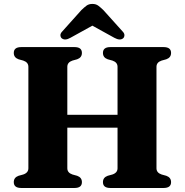

<svg xmlns="http://www.w3.org/2000/svg" viewBox="-20 -934 918 954"><path d="M314.5 -98Q314.5 -75.5 340 -67L363.5 -60.5Q387 -52 387 -29Q387 0 350.5 0H85.5Q48.5 0 48.5 -29Q48.5 -52 72 -60.5L95.5 -67Q121 -75.5 121 -98V-602Q121 -624.5 95.5 -633L72 -639.5Q48.5 -648 48.5 -671Q48.5 -700 85.5 -700H350.5Q387 -700 387 -671Q387 -648 363.5 -639.5L340 -633Q314.5 -624.5 314.5 -602V-363.5H564V-602Q564 -624.5 538.5 -633L515 -639.5Q491.5 -648 491.5 -671Q491.5 -700 528 -700H793Q830 -700 830 -671Q830 -648 806.5 -639.5L783 -633Q757.5 -624.5 757.5 -602V-98Q757.5 -75.5 783 -67L806.5 -60.5Q830 -52 830 -29Q830 0 793 0H528Q491.5 0 491.5 -29Q491.5 -52 515 -60.5L538.5 -67Q564 -75.5 564 -98V-299.5H314.5ZM591.5 -743.5Q576 -731 548.5 -746L439 -806.5L329.5 -746Q303 -731 287 -743.5Q281 -748.5 280.2 -758.2Q279.5 -768 290 -778.5L384.5 -884Q398.5 -897.5 410 -906Q421.5 -914.5 439 -914.5Q456.5 -914.5 468 -906Q479.5 -897.5 493.5 -884L588.5 -778.5Q599 -768 598.2 -758.2Q597.5 -748.5 591.5 -743.5Z"/></svg>

Font: Fraunces 9pt S000
Style: Bold
Weight: 700
Version: Version 1.000; ttfautohint (v1.8.3)